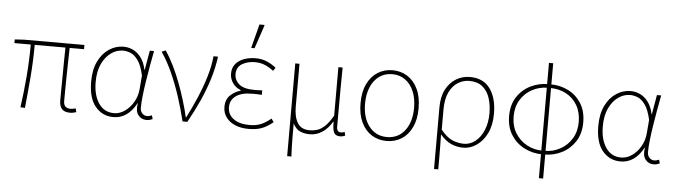

<svg xmlns="http://www.w3.org/2000/svg" viewBox="-52 -953 4771 1357"><g transform="rotate(5 2333.0 -275.0)"><path d="M460 8Q435 8 418 -0.5Q401 -9 392.5 -27.5Q384 -46 384 -76Q384 -101 384.5 -144Q385 -187 385.5 -240Q386 -293 386.5 -347.5Q387 -402 388 -448H170Q170 -336 160.5 -219.5Q151 -103 140 2L108 0Q123 -105 132.5 -221Q142 -337 142 -448H26V-474L92 -478H520V-448H418Q417 -400 415.5 -344.5Q414 -289 413.5 -235.5Q413 -182 412.5 -138.5Q412 -95 412 -70Q412 -45 424.5 -32.5Q437 -20 462 -20Q467 -20 476.5 -21.5Q486 -23 498 -26L504 0Q494 3 484 5.5Q474 8 460 8Z M768 12Q690 12 640 -47.5Q590 -107 590 -225Q590 -310 619 -369Q648 -428 695.5 -459Q743 -490 798 -490Q830 -490 862.5 -475.5Q895 -461 920.5 -428Q946 -395 958 -340H960L984 -478H1014Q1004 -426 994 -370Q984 -314 975.5 -259.5Q967 -205 961.5 -156.5Q956 -108 956 -70Q956 -46 970.5 -31Q985 -16 1004 -16Q1013 -16 1022.5 -18.5Q1032 -21 1039 -24L1046 2Q1039 5 1028 8.5Q1017 12 1002 12Q966 12 944 -16.5Q922 -45 932 -100H930Q869 12 768 12ZM770 -16Q810 -16 846.5 -41.5Q883 -67 907.5 -109.5Q932 -152 936 -202L944 -298Q928 -370 902.5 -405Q877 -440 849 -451Q821 -462 796 -462Q751 -462 711.5 -434Q672 -406 647 -353.5Q622 -301 622 -225Q622 -131 661 -73.5Q700 -16 770 -16Z M1258 0Q1237 -87 1209 -173Q1181 -259 1146 -337Q1111 -415 1068 -478L1096 -490Q1125 -447 1152.5 -391.5Q1180 -336 1203.5 -274.5Q1227 -213 1246 -151Q1265 -89 1278 -32H1282Q1316 -99 1349 -175Q1382 -251 1405.5 -328.5Q1429 -406 1436 -478H1468Q1457 -396 1432.5 -317Q1408 -238 1372.5 -159.5Q1337 -81 1292 0Z M1728 12Q1671 12 1630 -6Q1589 -24 1566.5 -55.5Q1544 -87 1544 -128Q1544 -182 1576.5 -212Q1609 -242 1648 -252V-256Q1611 -271 1590.5 -301Q1570 -331 1570 -368Q1570 -408 1592 -435Q1614 -462 1651.5 -476Q1689 -490 1734 -490Q1778 -490 1813.5 -475Q1849 -460 1880 -435L1864 -412Q1833 -436 1801.5 -449Q1770 -462 1732 -462Q1680 -462 1641 -439Q1602 -416 1602 -366Q1602 -324 1635.5 -295Q1669 -266 1746 -266Q1760 -266 1770.5 -266.5Q1781 -267 1800 -268V-236Q1779 -238 1764 -238Q1749 -238 1732 -238Q1656 -238 1616 -209Q1576 -180 1576 -129Q1576 -77 1618 -46.5Q1660 -16 1732 -16Q1777 -16 1810.5 -29.5Q1844 -43 1883 -75L1900 -51Q1859 -17 1820.5 -2.5Q1782 12 1728 12ZM1696 -560 1740 -730H1774L1776 -726L1720 -560Z M2016 180V-478H2046V-174Q2046 -101 2072 -58.5Q2098 -16 2158 -16Q2184 -16 2210 -23.5Q2236 -31 2264 -56.5Q2292 -82 2322 -134V-478H2352Q2351 -406 2350.5 -336Q2350 -266 2350 -196.5Q2350 -127 2350 -56Q2350 -38 2358 -29Q2366 -20 2378 -20Q2386 -20 2391.5 -21.5Q2397 -23 2406 -26L2412 0Q2405 3 2396 5.5Q2387 8 2376 8Q2343 8 2332 -15Q2321 -38 2322 -92H2320Q2287 -38 2247 -13Q2207 12 2162 12Q2123 12 2093 -1Q2063 -14 2042 -54Q2042 3 2042 39.5Q2042 76 2043 107.5Q2044 139 2046 180Z M2706 12Q2647 12 2600.5 -17Q2554 -46 2527 -102Q2500 -158 2500 -238Q2500 -319 2527 -375Q2554 -431 2600.5 -460.5Q2647 -490 2706 -490Q2765 -490 2811.5 -460.5Q2858 -431 2885 -375Q2912 -319 2912 -238Q2912 -158 2885 -102Q2858 -46 2811.5 -17Q2765 12 2706 12ZM2706 -16Q2786 -16 2833 -77Q2880 -138 2880 -238Q2880 -305 2858.5 -355.5Q2837 -406 2798 -434Q2759 -462 2706 -462Q2653 -462 2614 -434Q2575 -406 2553.5 -355.5Q2532 -305 2532 -238Q2532 -138 2579.5 -77Q2627 -16 2706 -16Z M3058 180V-257Q3058 -334 3085.5 -385.5Q3113 -437 3157.5 -463.5Q3202 -490 3254 -490Q3350 -490 3398 -423.5Q3446 -357 3446 -246Q3446 -165 3418 -107.5Q3390 -50 3345 -19Q3300 12 3250 12Q3205 12 3165 -5.5Q3125 -23 3086 -68Q3087 -20 3087.5 18Q3088 56 3088 94Q3088 132 3088 180ZM3252 -16Q3297 -16 3334 -45.5Q3371 -75 3392.5 -127Q3414 -179 3414 -246Q3414 -307 3397.5 -356Q3381 -405 3345.5 -433.5Q3310 -462 3252 -462Q3210 -462 3172.5 -439Q3135 -416 3111.5 -368Q3088 -320 3088 -244V-102Q3132 -48 3172.5 -32Q3213 -16 3252 -16Z M3802 180V-638H3832V180ZM3808 10Q3744 10 3685.5 -19Q3627 -48 3590.5 -104Q3554 -160 3554 -240Q3554 -320 3590.5 -375.5Q3627 -431 3685.5 -459.5Q3744 -488 3808 -488V-462Q3750 -462 3699 -435Q3648 -408 3617 -358Q3586 -308 3586 -240Q3586 -172 3617 -121.5Q3648 -71 3699 -43.5Q3750 -16 3808 -16ZM3826 10V-16Q3885 -16 3935.5 -43.5Q3986 -71 4017 -121.5Q4048 -172 4048 -240Q4048 -308 4019 -358Q3990 -408 3939.5 -435Q3889 -462 3826 -462V-488Q3894 -488 3951.5 -459.5Q4009 -431 4044.5 -375.5Q4080 -320 4080 -240Q4080 -160 4043.5 -104Q4007 -48 3949 -19Q3891 10 3826 10Z M4366 12Q4288 12 4238 -47.5Q4188 -107 4188 -225Q4188 -310 4217 -369Q4246 -428 4293.5 -459Q4341 -490 4396 -490Q4428 -490 4460.5 -475.5Q4493 -461 4518.5 -428Q4544 -395 4556 -340H4558L4582 -478H4612Q4602 -426 4592 -370Q4582 -314 4573.5 -259.5Q4565 -205 4559.5 -156.5Q4554 -108 4554 -70Q4554 -46 4568.5 -31Q4583 -16 4602 -16Q4611 -16 4620.5 -18.5Q4630 -21 4637 -24L4644 2Q4637 5 4626 8.5Q4615 12 4600 12Q4564 12 4542 -16.5Q4520 -45 4530 -100H4528Q4467 12 4366 12ZM4368 -16Q4408 -16 4444.5 -41.5Q4481 -67 4505.5 -109.5Q4530 -152 4534 -202L4542 -298Q4526 -370 4500.5 -405Q4475 -440 4447 -451Q4419 -462 4394 -462Q4349 -462 4309.5 -434Q4270 -406 4245 -353.5Q4220 -301 4220 -225Q4220 -131 4259 -73.5Q4298 -16 4368 -16Z"/></g></svg>

Font: Source Sans 3
Style: Regular
Weight: 200
Designer: Paul D. Hunt
Foundry: Adobe
Version: Version 3.046;hotconv 1.0.118;makeotfexe 2.5.65603